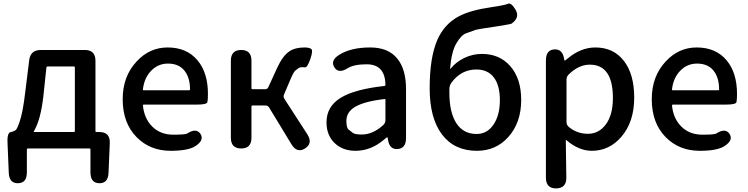

<svg xmlns="http://www.w3.org/2000/svg" viewBox="-20 -829 4176 1072"><path d="M81 194Q31 195 29 136L22 -31Q19 -92 43 -92Q48 -92 67 -102Q74 -106 88 -145Q107 -196 121 -315L143 -493Q150 -550 208 -550H453Q513 -550 513 -490V-97Q513 -92 518 -92H534Q595 -92 593 -31L586 135Q584 195 534 194Q485 193 485 133V5Q485 0 480 0H135Q130 0 130 5V133Q130 193 81 194ZM169 -96Q166 -92 171 -92H393Q398 -92 398 -97V-453Q398 -458 393 -458H247Q240 -458 239 -451L222 -291Q207 -159 169 -96Z M933 13Q818 13 743 -63Q665 -142 665 -275Q665 -403 743 -486Q815 -564 916 -564Q1023 -564 1083 -492Q1141 -423 1141 -304Q1141 -273 1138 -259Q1135 -245 1079 -245H783Q778 -245 778 -240Q785 -167 830.5 -122Q876 -77 948 -77Q1016 -77 1026 -84Q1076 -116 1099 -82Q1122 -47 1072 -14Q1032 13 933 13ZM778 -330Q777 -325 782 -325H1036Q1041 -325 1041 -330Q1041 -396 1009.5 -435Q978 -474 918 -474Q864 -474 826 -436Q785 -395 778 -330Z M1327 0Q1269 0 1269 -60V-490Q1269 -550 1327 -550Q1384 -550 1384 -490V-336Q1384 -331 1389 -331H1461Q1473 -331 1478 -342L1526 -447Q1558 -517 1595 -542Q1627 -564 1680 -564Q1702 -564 1716 -557Q1730 -550 1713 -500Q1695 -450 1683 -453Q1678 -454 1666 -454Q1654 -454 1646 -448Q1638 -442 1628.5 -434.5Q1619 -427 1601 -384L1566 -302Q1560 -289 1568 -277L1696 -79Q1728 -29 1683 0Q1638 28 1607 -24L1483 -228Q1476 -240 1462 -240H1389Q1384 -240 1384 -235V-60Q1384 0 1327 0Z M1965 13Q1893 13 1848 -30.5Q1803 -74 1803 -146Q1803 -234 1881.5 -282.5Q1960 -331 2126 -349Q2132 -350 2132 -356Q2130 -470 2027 -470Q1956 -470 1921 -448Q1870 -416 1847 -453Q1823 -491 1874 -523Q1939 -564 2047 -564Q2148 -564 2198 -502Q2247 -443 2247 -331V-59Q2247 0 2200 3Q2154 7 2146 -51L2145 -56Q2144 -63 2142 -63Q2140 -63 2126 -51Q2052 13 1965 13ZM2000 -78Q2062 -78 2120 -131Q2132 -142 2132 -159V-272Q2132 -277 2127 -276Q2014 -263 1962 -232Q1914 -203 1914 -154Q1914 -115 1926.5 -105.5Q1939 -96 1950 -87Q1961 -78 2000 -78Z M2643 13Q2517 13 2448 -78Q2379 -169 2379 -336Q2379 -508 2422 -607Q2461 -695 2542 -738Q2606 -772 2724 -789Q2799 -800 2816.5 -808Q2834 -816 2859 -774Q2884 -731 2836 -697Q2832 -694 2749 -681Q2648 -666 2638 -663Q2610 -653 2582 -643Q2555 -633 2528 -587Q2501 -541 2493 -447Q2493 -442 2496 -446Q2527 -484 2573.5 -506Q2620 -528 2671 -528Q2768 -528 2828 -461Q2890 -391 2890 -271Q2890 -144 2818 -64Q2749 13 2643 13ZM2641 -81Q2700 -81 2735.5 -133.5Q2771 -186 2771 -269.5Q2771 -353 2737 -397Q2703 -441 2640 -441Q2555 -441 2501 -368Q2489 -352 2489 -332V-312Q2489 -201 2528 -141Q2567 -81 2641 -81Z M3085 223Q3028 223 3028 163V-491Q3028 -550 3074 -553Q3121 -557 3130 -499Q3131 -490 3132.5 -490Q3134 -490 3149 -502Q3223 -564 3304 -564Q3407 -564 3465 -487Q3521 -413 3521 -284Q3521 -148 3449 -65Q3382 13 3284 13Q3212 13 3143 -46Q3139 -49 3139 -44L3142 162Q3143 222 3085 223ZM3402 -282Q3402 -468 3273 -468Q3211 -468 3155 -413Q3143 -401 3143 -384V-148Q3143 -132 3155 -121Q3201 -82 3262.5 -82Q3324 -82 3363 -135Q3402 -188 3402 -282Z M3887 13Q3772 13 3697 -63Q3619 -142 3619 -275Q3619 -403 3697 -486Q3769 -564 3870 -564Q3977 -564 4037 -492Q4095 -423 4095 -304Q4095 -273 4092 -259Q4089 -245 4033 -245H3737Q3732 -245 3732 -240Q3739 -167 3784.5 -122Q3830 -77 3902 -77Q3970 -77 3980 -84Q4030 -116 4053 -82Q4076 -47 4026 -14Q3986 13 3887 13ZM3732 -330Q3731 -325 3736 -325H3990Q3995 -325 3995 -330Q3995 -396 3963.5 -435Q3932 -474 3872 -474Q3818 -474 3780 -436Q3739 -395 3732 -330Z"/></svg>

Font: Resource Han Rounded KR Medium
Style: Regular
Weight: 500
Designer: Cyano Hao (round all glyphs); Ryoko NISHIZUKA 西塚涼子 (kana, bopomofo & ideographs); Paul D. Hunt (Latin, Greek & Cyrillic)
Foundry: Cyano Hao
Version: 0.990